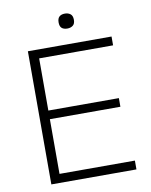

<svg xmlns="http://www.w3.org/2000/svg" viewBox="-97 -979 828 1051"><g transform="rotate(-10 317.0 -454.0)"><path d="M337 -825Q317 -825 306 -834.5Q295 -844 295 -866Q295 -888 306 -898Q317 -908 337 -908Q355 -908 367.5 -898.5Q380 -889 380 -866Q380 -844 367.5 -834.5Q355 -825 337 -825ZM102 -740H567V-691H156V-401H548V-353H156V-49H575V0H102Z"/></g></svg>

Font: Encode Sans Wide
Style: ExtraLight
Weight: 200
Designer: Pablo Impallari, Andres Torresi
Foundry: Pablo Impallari, Andres Torresi
Version: Version 1.000; ttfautohint (v1.00) -l 8 -r 50 -G 200 -x 14 -